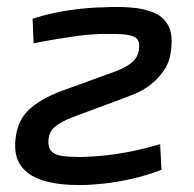

<svg xmlns="http://www.w3.org/2000/svg" viewBox="-20 -521 561 554"><path d="M281 -500Q319 -502 355.5 -499.5Q392 -497 420.5 -486Q449 -475 464 -450Q479 -425 474 -382Q471 -344 453.5 -318.5Q436 -293 413.5 -276Q391 -259 368.5 -250Q346 -241 330 -235L187 -182Q153 -168 137.5 -154.5Q122 -141 120 -119Q118 -96 128 -85Q138 -74 159.5 -71Q181 -68 211 -68Q253 -69 291.5 -73.5Q330 -78 367.5 -86Q405 -94 442 -105L446 -31Q401 -14 358 -4.5Q315 5 277 9Q239 13 208 13Q148 13 105 0Q62 -13 40.5 -42.5Q19 -72 25 -122Q31 -174 63.5 -204.5Q96 -235 156 -258L291 -307Q339 -323 359 -339.5Q379 -356 381 -380Q384 -400 374.5 -409.5Q365 -419 340 -421.5Q315 -424 270 -423Q247 -422 226.5 -420Q206 -418 184 -414.5Q162 -411 136.5 -407Q111 -403 77 -396L74 -467Q124 -483 176.5 -491Q229 -499 281 -500Z"/></svg>

Font: Exo 2 Medium
Style: Italic
Weight: 500
Italic angle: -8°
Designer: Natanael Gama
Foundry: Natanael Gama
Version: Version 2.010